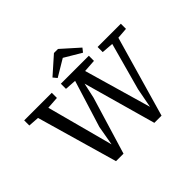

<svg xmlns="http://www.w3.org/2000/svg" viewBox="-187 -1118 1378 1378"><g transform="rotate(-45 502.5 -429.0)"><path d="M273 3 80 -670H185L338 -96H334L362 -255L491 -670H557L723 -94H720L750 -251L865 -670H928L735 3H662L504 -560H509L481 -433L349 3ZM14 -618V-670H294V-618L177 -610H129ZM386 -618V-670H670V-618L553 -610H506ZM759 -618V-670H995V-618L891 -610H863ZM548 -861 679 -744 656 -715 486 -816H568L399 -715L375 -744L507 -861Z"/></g></svg>

Font: Source Serif 4
Style: Regular
Weight: 400
Designer: Frank Grießhammer
Foundry: Adobe Systems Incorporated
Version: Version 4.004;hotconv 1.0.116;makeotfexe 2.5.65601